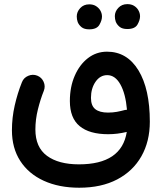

<svg xmlns="http://www.w3.org/2000/svg" viewBox="-20 -627 772 911"><path d="M524.9 -550.3Q524.9 -572.3 541.5 -589.8Q558.1 -607.4 584 -607.4Q602.5 -607.4 615.2 -599.9Q627.9 -592.3 635.3 -580.6Q644.5 -565.9 644.5 -549.8Q644.5 -531.7 632.3 -510.5Q620.1 -489.3 584 -489.3Q560.1 -489.3 547.4 -499.8Q534.7 -510.3 529.3 -523.9Q524.9 -536.6 524.9 -550.3ZM344.2 -548.8Q344.2 -570.8 360.6 -588.6Q377 -606.4 403.3 -606.4Q421.9 -606.4 434.6 -598.6Q447.3 -590.8 454.6 -579.6Q463.9 -564.9 463.9 -548.3Q463.9 -530.3 451.4 -509Q439 -487.8 403.3 -487.8Q379.4 -487.8 366.7 -498.3Q354 -508.8 348.6 -522.5Q344.2 -535.6 344.2 -548.8ZM36.6 -8.8Q36.6 -68.4 49.8 -126.5Q63 -184.6 84 -236.8Q92.3 -258.3 114 -267.3Q135.7 -276.4 156.7 -268.1Q177.7 -259.8 187 -238.8Q196.3 -217.8 188 -196.3Q171.9 -156.2 159.9 -108.2Q147.9 -60.1 147.9 -12.7Q147.9 71.8 202.9 112.3Q257.8 152.8 354.5 152.8Q557.1 152.8 581.5 -1Q558.6 4.4 537.1 7.1Q515.6 9.8 493.2 9.8Q404.3 9.8 357.9 -28.6Q311.5 -66.9 311.5 -147.5Q311.5 -214.4 334.5 -267.3Q357.4 -320.3 397.2 -351.1Q437 -381.8 487.8 -381.8Q583 -381.8 637 -293.2Q690.9 -204.6 690.9 -49.8Q690.9 43.9 650.9 114.5Q610.8 185.1 535.9 224.4Q460.9 263.7 356 263.7Q259.8 263.7 187.7 230.7Q115.7 197.8 76.2 136.7Q36.6 75.7 36.6 -8.8ZM411.6 -162.6Q411.6 -125.5 432.1 -109.1Q452.6 -92.8 492.2 -92.8Q515.1 -92.8 534.7 -96.4Q554.2 -100.1 572.3 -105Q577.1 -106 582.5 -106.4Q575.7 -183.1 551 -226.8Q526.4 -270.5 488.8 -270.5Q455.1 -270.5 433.3 -239Q411.6 -207.5 411.6 -162.6Z"/></svg>

Font: Mikhak SemiBold
Style: Regular
Weight: 600
Designer: Amin Abedi
Version: Version 3.3